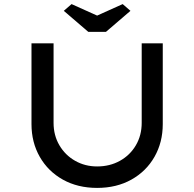

<svg xmlns="http://www.w3.org/2000/svg" viewBox="-20 -913 950 939"><path d="M455 6Q360 6 287.5 -34.5Q215 -75 174.5 -146Q134 -217 134 -306V-701H242V-312Q242 -251 270.5 -202.5Q299 -154 347.5 -126.5Q396 -99 455 -99Q517 -99 566.5 -126.5Q616 -154 644.5 -202.5Q673 -251 673 -312V-701H776V-306Q776 -217 735.5 -146Q695 -75 622.5 -34.5Q550 6 455 6ZM412 -757 292 -860 330 -893 470 -830H440L580 -893L618 -860L498 -757Z"/></svg>

Font: Lexend Giga
Style: Regular
Weight: 400
Designer: Bonnie Shaver-Troup, Thomas Jockin
Foundry: Lexend
Version: Version 1.007